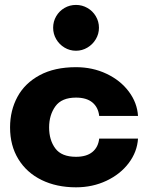

<svg xmlns="http://www.w3.org/2000/svg" viewBox="-20 -762 611 792"><path d="M21.5 -236.3Q21.5 -306.2 52 -362.5Q82.5 -418.9 143.8 -451.9Q205.1 -484.9 293.5 -484.9Q361.8 -484.9 419.2 -457.8Q476.6 -430.7 511.2 -384.5Q545.9 -338.4 549.3 -283.7H389.2Q385.3 -319.3 361.1 -339.4Q336.9 -359.4 293.5 -359.4Q234.4 -359.4 208.5 -323.5Q182.6 -287.6 182.6 -236.3Q182.6 -184.1 208.3 -149.7Q233.9 -115.2 293.5 -115.2Q336.9 -115.2 361.1 -135Q385.3 -154.8 389.2 -190.4H549.3Q545.9 -135.7 511.2 -89.6Q476.6 -43.5 419.2 -16.4Q361.8 10.7 293.5 10.7Q213.4 10.7 151.6 -19.5Q89.8 -49.8 55.7 -105.7Q21.5 -161.6 21.5 -236.3ZM199.2 -647.5Q199.2 -673.3 211.9 -695.1Q224.6 -716.8 246.1 -729.2Q267.6 -741.7 293.5 -741.7Q318.8 -741.7 340.6 -729.2Q362.3 -716.8 375.2 -695.1Q388.2 -673.3 388.2 -647.5Q388.2 -622.1 375.2 -600.3Q362.3 -578.6 340.6 -565.7Q318.8 -552.7 293.5 -552.7Q267.6 -552.7 246.1 -565.7Q224.6 -578.6 211.9 -600.3Q199.2 -622.1 199.2 -647.5Z"/></svg>

Font: Glacial Indifference
Style: Bold
Weight: 700
Designer: Alfredo Marco Pradil
Foundry: Alfredo Marco Pradil
Version: Version 1.312